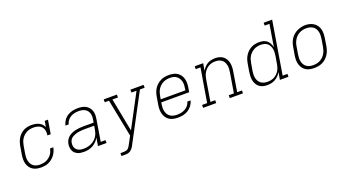

<svg xmlns="http://www.w3.org/2000/svg" viewBox="-61 -1450 4323 2380"><g transform="rotate(-20 2100.0 -260.0)"><path d="M247 8Q218 8 189.5 2Q161 -4 137.5 -19.5Q114 -35 98.5 -58.5Q83 -82 76 -109Q69 -136 69.5 -166Q70 -196 75 -226L92 -326Q96 -352 104.5 -378Q113 -404 127 -428Q141 -452 162 -472Q183 -492 207.5 -505Q232 -518 259 -523Q286 -528 312 -528Q337 -528 362 -523.5Q387 -519 408.5 -508.5Q430 -498 446.5 -481Q463 -464 472 -442L485 -520H528L498 -339H455Q460 -369 455 -399Q450 -429 431.5 -450.5Q413 -472 384.5 -481Q356 -490 326 -490Q303 -490 280 -486Q257 -482 235.5 -471Q214 -460 196 -443.5Q178 -427 165 -406.5Q152 -386 145 -364Q138 -342 134 -319L117 -219Q113 -196 112.5 -172.5Q112 -149 117 -127Q122 -105 133 -86Q144 -67 161.5 -54Q179 -41 201.5 -35.5Q224 -30 247 -30Q268 -30 288.5 -33.5Q309 -37 328.5 -45.5Q348 -54 366 -68Q384 -82 397 -99Q410 -116 418 -136Q426 -156 430 -176H473Q468 -151 458 -126.5Q448 -102 432 -80Q416 -58 394.5 -40.5Q373 -23 348.5 -11.5Q324 0 298.5 4Q273 8 247 8Z M813 8Q791 8 769 5Q747 2 728 -7Q709 -16 694 -30.5Q679 -45 671 -64.5Q663 -84 661 -106Q659 -128 663 -150Q667 -175 680 -199Q693 -223 714 -239.5Q735 -256 760 -266.5Q785 -277 810.5 -282.5Q836 -288 861.5 -290Q887 -292 912 -292H1047L1053 -331Q1057 -352 1056.5 -373Q1056 -394 1050 -413Q1044 -432 1031.5 -447.5Q1019 -463 1001.5 -472.5Q984 -482 963.5 -486Q943 -490 922 -490Q895 -490 867.5 -484.5Q840 -479 815.5 -465Q791 -451 773 -428Q755 -405 749 -377H706Q714 -412 735 -443Q756 -474 787 -493.5Q818 -513 853 -520.5Q888 -528 922 -528Q949 -528 976 -523.5Q1003 -519 1025.5 -507Q1048 -495 1065 -475Q1082 -455 1090.5 -430.5Q1099 -406 1099.5 -379Q1100 -352 1095 -324L1048 -38H1111V0H998L1016 -106Q1001 -79 978.5 -56.5Q956 -34 928.5 -19Q901 -4 871.5 2Q842 8 813 8ZM821 -30Q845 -30 869.5 -34.5Q894 -39 917.5 -49Q941 -59 961.5 -75.5Q982 -92 997 -113Q1012 -134 1020 -157.5Q1028 -181 1032 -205L1040 -254H912Q897 -254 881.5 -253Q866 -252 850.5 -250Q835 -248 820 -245Q805 -242 790 -236.5Q775 -231 760.5 -223.5Q746 -216 734 -205Q722 -194 715 -179Q708 -164 706 -149Q703 -132 704.5 -115.5Q706 -99 712.5 -84.5Q719 -70 730.5 -59Q742 -48 756.5 -41.5Q771 -35 787.5 -32.5Q804 -30 821 -30Z M1230 215V177H1273Q1288 177 1303.5 173.5Q1319 170 1331 159.5Q1343 149 1351 135Q1359 121 1367 107L1417 13L1319 -482H1263V-520H1437V-482H1364L1449 -43L1682 -482H1615V-520H1789V-482H1727L1404 125Q1404 125 1404 125Q1404 125 1404 125V126Q1397 139 1390 151.5Q1383 164 1373.5 175Q1364 186 1352.5 194.5Q1341 203 1327.5 208Q1314 213 1300.5 214Q1287 215 1273 215Z M2052 8Q2022 8 1993 2Q1964 -4 1940.5 -19Q1917 -34 1901 -57.5Q1885 -81 1877.5 -108.5Q1870 -136 1870 -166Q1870 -196 1875 -226L1892 -326Q1896 -353 1905 -379.5Q1914 -406 1930 -430.5Q1946 -455 1968.5 -474.5Q1991 -494 2017 -506.5Q2043 -519 2070.5 -523.5Q2098 -528 2125 -528Q2155 -528 2183.5 -522Q2212 -516 2235 -500.5Q2258 -485 2274 -461.5Q2290 -438 2297 -411Q2304 -384 2303.5 -354Q2303 -324 2298 -294L2289 -241H1921L1917 -219Q1913 -196 1912.5 -172Q1912 -148 1917.5 -126Q1923 -104 1934.5 -85Q1946 -66 1964.5 -53.5Q1983 -41 2005.5 -35.5Q2028 -30 2052 -30Q2079 -30 2106 -35Q2133 -40 2158.5 -53.5Q2184 -67 2202.5 -89.5Q2221 -112 2228 -140H2271Q2262 -105 2240 -75Q2218 -45 2187 -25.5Q2156 -6 2121 1Q2086 8 2052 8ZM2253 -279 2256 -301Q2260 -324 2261 -347.5Q2262 -371 2256.5 -393Q2251 -415 2239.5 -434Q2228 -453 2210.5 -466Q2193 -479 2170.5 -484.5Q2148 -490 2124 -490Q2101 -490 2078.5 -485.5Q2056 -481 2034.5 -470.5Q2013 -460 1995 -443Q1977 -426 1964.5 -406Q1952 -386 1945 -364Q1938 -342 1934 -319L1927 -279Z M2385 0V-38H2452L2526 -482H2463V-520H2575L2559 -425Q2572 -449 2591 -469.5Q2610 -490 2633 -503.5Q2656 -517 2682 -522.5Q2708 -528 2734 -528Q2762 -528 2789 -521Q2816 -514 2837.5 -497.5Q2859 -481 2872.5 -457.5Q2886 -434 2891.5 -407Q2897 -380 2896 -351.5Q2895 -323 2890 -294L2848 -38H2911V0H2737V-38H2805L2848 -301Q2852 -324 2853 -347Q2854 -370 2849.5 -391.5Q2845 -413 2835 -432.5Q2825 -452 2808 -465Q2791 -478 2769 -484Q2747 -490 2724 -490Q2702 -490 2680 -485.5Q2658 -481 2638 -470.5Q2618 -460 2601 -443.5Q2584 -427 2572 -407.5Q2560 -388 2553 -366.5Q2546 -345 2542 -323L2495 -38H2558V0Z M3229 8Q3201 8 3174 1Q3147 -6 3126 -22.5Q3105 -39 3092 -63Q3079 -87 3073.5 -113.5Q3068 -140 3069.5 -168.5Q3071 -197 3075 -226L3092 -326Q3096 -352 3104.5 -378Q3113 -404 3128 -428Q3143 -452 3164 -472Q3185 -492 3210 -505Q3235 -518 3262 -523Q3289 -528 3316 -528Q3344 -528 3370.5 -521Q3397 -514 3417 -497Q3437 -480 3449 -456Q3461 -432 3466 -406L3514 -697H3451V-735H3563L3448 -38H3511V0H3398L3415 -98Q3401 -73 3380.5 -52Q3360 -31 3335.5 -17Q3311 -3 3283.5 2.5Q3256 8 3229 8Q3229 8 3229 8Q3229 8 3229 8ZM3249 -30Q3270 -30 3292.5 -34.5Q3315 -39 3335 -49.5Q3355 -60 3372.5 -76.5Q3390 -93 3402 -112.5Q3414 -132 3420.5 -153.5Q3427 -175 3431 -197L3448 -297Q3451 -320 3452.5 -343.5Q3454 -367 3449.5 -389Q3445 -411 3435 -431Q3425 -451 3408 -464.5Q3391 -478 3369 -484Q3347 -490 3323 -490Q3300 -490 3277.5 -485.5Q3255 -481 3234 -470Q3213 -459 3195 -442.5Q3177 -426 3164.5 -406Q3152 -386 3145 -364Q3138 -342 3134 -319L3117 -219Q3113 -196 3112.5 -172.5Q3112 -149 3117 -127Q3122 -105 3133.5 -86Q3145 -67 3162.5 -54Q3180 -41 3202.5 -35.5Q3225 -30 3249 -30Z M3848 8Q3819 8 3790.5 2Q3762 -4 3738.5 -19.5Q3715 -35 3699.5 -58.5Q3684 -82 3676.5 -109Q3669 -136 3669.5 -166Q3670 -196 3675 -226L3692 -326Q3696 -353 3705 -379.5Q3714 -406 3730 -430.5Q3746 -455 3768.5 -474.5Q3791 -494 3817 -506Q3843 -518 3870 -524.5Q3897 -531 3925 -531Q3954 -531 3982.5 -523.5Q4011 -516 4034.5 -500.5Q4058 -485 4074 -462Q4090 -439 4097 -411.5Q4104 -384 4103.5 -354Q4103 -324 4098 -294L4082 -194Q4077 -167 4068 -140.5Q4059 -114 4043 -89.5Q4027 -65 4005 -45.5Q3983 -26 3957 -13.5Q3931 -1 3903 3.5Q3875 8 3848 8ZM3849 -30Q3872 -30 3895 -34.5Q3918 -39 3939 -49.5Q3960 -60 3978 -77Q3996 -94 4008.5 -114Q4021 -134 4028.5 -156Q4036 -178 4040 -201L4056 -301Q4060 -324 4060.5 -348Q4061 -372 4056 -394Q4051 -416 4039.5 -435Q4028 -454 4009.5 -466.5Q3991 -479 3968.5 -484.5Q3946 -490 3922 -490Q3899 -490 3876.5 -485Q3854 -480 3833 -469.5Q3812 -459 3794.5 -442.5Q3777 -426 3764.5 -405.5Q3752 -385 3744.5 -363.5Q3737 -342 3734 -319L3717 -219Q3713 -196 3712.5 -172.5Q3712 -149 3717 -127Q3722 -105 3733.5 -86Q3745 -67 3763 -54Q3781 -41 3803.5 -35.5Q3826 -30 3849 -30Z"/></g></svg>

Font: Iosevka Etoile XLtObl
Style: Regular
Weight: 200
Italic angle: -9°
Designer: Belleve Invis
Foundry: Belleve Invis
Version: Version 15.5.2; ttfautohint (v1.8.4)